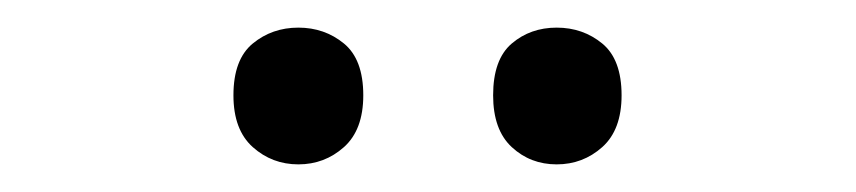

<svg xmlns="http://www.w3.org/2000/svg" viewBox="-20 -750 620 139"><path d="M149 -681Q149 -707 163 -718.5Q177 -730 196 -730Q215 -730 229 -718.5Q243 -707 243 -681Q243 -656 229 -643.5Q215 -631 196 -631Q177 -631 163 -643.5Q149 -656 149 -681ZM337 -681Q337 -707 350.5 -718.5Q364 -730 383 -730Q402 -730 416 -718.5Q430 -707 430 -681Q430 -656 416 -643.5Q402 -631 383 -631Q364 -631 350.5 -643.5Q337 -656 337 -681Z"/></svg>

Font: Noto Sans
Style: Regular
Weight: 400
Designer: Monotype Design Team
Foundry: Monotype Imaging Inc.
Version: Version 2.007